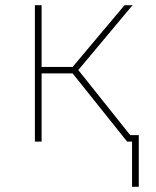

<svg xmlns="http://www.w3.org/2000/svg" viewBox="-20 -548 603 743"><path d="M115 0H141V-264H261L472 0H491V175H517V-25H484L283 -277L493 -528H462L261 -289H141V-528H115Z"/></svg>

Font: Noto Sans Mono SemiCondensed Thin
Style: Regular
Weight: 100
Width: 4
Designer: Monotype Design Team
Foundry: Monotype Imaging Inc.
Version: Version 2.014